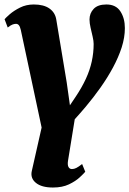

<svg xmlns="http://www.w3.org/2000/svg" viewBox="-32 -584 578 858"><path d="M307 -153Q334 -193.5 351.8 -232Q369.5 -270.5 378 -309.2Q386.5 -348 386.5 -387.5Q386.5 -401 382 -420.2Q377.5 -439.5 372.8 -460Q368 -480.5 368 -497Q368 -524.5 386.5 -544.2Q405 -564 443.5 -564Q486 -564 506 -533.2Q526 -502.5 526 -458.5Q526 -416.5 511.8 -372.2Q497.5 -328 473 -282.5Q448.5 -237 417 -192.5Q385.5 -148 351 -107Q338.5 -92 326 -78Q313.5 -64 302 -51L272 134Q269 153 274 162.2Q279 171.5 289.5 171.5Q299 171.5 309 166.5Q319 161.5 335 149L349 183.5Q342.5 191.5 324.2 208.5Q306 225.5 276.2 239.8Q246.5 254 204.5 254Q154 254 128.5 233.2Q103 212.5 110 180.5L154 -14L61 -450Q57.5 -465.5 52.2 -471.5Q47 -477.5 39.5 -477.5Q33.5 -477.5 25 -474.8Q16.5 -472 2.5 -461L-11.5 -498Q-7 -504 11.2 -520Q29.5 -536 57.2 -550Q85 -564 119 -564Q163.5 -564 189 -546Q214.5 -528 219.5 -496.5L266 -216.5L280.5 -113.5Z"/></svg>

Font: Merriweather 28pt Black
Style: Italic
Weight: 900
Italic angle: -7.8°
Version: Version 2.101